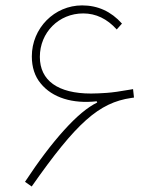

<svg xmlns="http://www.w3.org/2000/svg" viewBox="-20 -675 590 701"><path d="M335 -300.8C299.8 -283.7 259.8 -250.5 214.4 -200.2C168.9 -149.9 121.1 -86.9 71.3 -11.2L95.7 5.9C258.3 -226.1 340.8 -300.3 459.5 -317.4L469.2 -318.8L465.8 -349.6L454.6 -347.7C418.9 -341.3 390.6 -337.4 369.6 -335.9C348.6 -334.5 329.6 -333.5 312.5 -333.5C191.4 -333.5 125.5 -380.9 125.5 -467.3C125.5 -556.6 194.8 -626 283.7 -626C330.1 -626 371.1 -606.4 406.2 -567.4L425.3 -588.9C385.7 -633.3 336.9 -655.3 279.8 -655.3C178.7 -655.3 96.2 -572.3 96.2 -469.2C96.2 -429.7 106.9 -396.5 128.4 -370.6C170.9 -317.9 245.6 -295.4 333 -305.2Z"/></svg>

Font: Estedad Thin
Style: Regular
Weight: 100
Designer: Amin Abedi
Version: Version 7.3